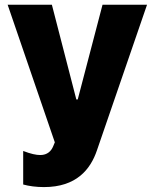

<svg xmlns="http://www.w3.org/2000/svg" viewBox="-20 -565 636 789"><path d="M160.5 203.8C293.7 203.8 351.9 131.4 378.6 52.2L584.2 -545.5H401.3L299.4 -156.2H293.7L193.2 -545.5H11.4L205.3 19.9L198.5 36.2C190.7 55.4 174.7 72.1 145.6 72.1C128.6 72.1 106.9 67.5 75.3 55.4V193.2C99.4 199.9 129.6 203.8 160.5 203.8Z"/></svg>

Font: TID UI Extra Bold
Style: Regular
Weight: 800
Designer: The TID Project Authors
Foundry: Bakken & Bæck
Version: Version 1.001;hotconv 1.0.109;makeotfexe 2.5.65596